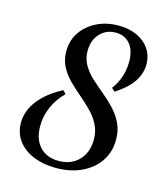

<svg xmlns="http://www.w3.org/2000/svg" viewBox="-94 -655 643 741"><g transform="rotate(15 228.0 -285.0)"><path d="M196.8 11.3Q145.2 11.3 105.2 -5.6Q65.3 -22.6 43.5 -52.8Q21.8 -83.1 21.8 -122.6Q21.8 -170.2 54 -212.1Q86.3 -254 147.6 -286.3L159.7 -273.4Q129 -243.5 112.9 -206.5Q96.8 -169.4 96.8 -129.8Q96.8 -77.4 124.2 -47.6Q151.6 -17.7 200.8 -17.7Q250 -17.7 280.2 -49.2Q310.5 -80.6 310.5 -132.3Q310.5 -166.1 296.4 -192.7Q282.3 -219.4 260.5 -241.1Q238.7 -262.9 214.5 -283.5Q190.3 -304 168.5 -325.8Q146.8 -347.6 133.1 -374.2Q119.4 -400.8 119.4 -434.7Q119.4 -477.4 141.5 -510.5Q163.7 -543.5 202.4 -562.9Q241.1 -582.3 289.5 -582.3Q332.3 -582.3 364.1 -567.3Q396 -552.4 413.7 -525.8Q431.5 -499.2 431.5 -464.5Q431.5 -427.4 408.9 -394.4Q386.3 -361.3 339.5 -331.5L326.6 -343.5Q346 -369.4 355.2 -398.4Q364.5 -427.4 364.5 -457.3Q364.5 -502.4 343.5 -527.8Q322.6 -553.2 286.3 -553.2Q247.6 -553.2 223 -526.2Q198.4 -499.2 198.4 -457.3Q198.4 -426.6 212.5 -402Q226.6 -377.4 248.8 -356.9Q271 -336.3 296 -315.7Q321 -295.2 343.1 -271.8Q365.3 -248.4 379.4 -219.8Q393.5 -191.1 393.5 -154Q393.5 -104.8 368.5 -67.7Q343.5 -30.6 299.2 -9.7Q254.8 11.3 196.8 11.3Z"/></g></svg>

Font: Playfair 5pt SemiExpanded Light Medium
Style: Italic
Weight: 500
Italic angle: -15.6°
Version: Version 2.001;gftools[0.9.30]